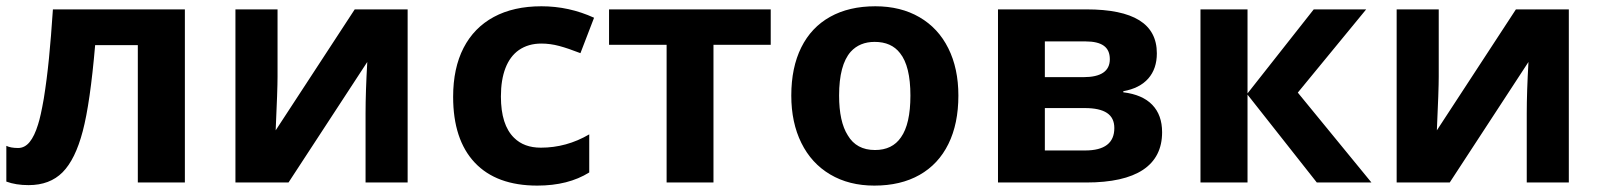

<svg xmlns="http://www.w3.org/2000/svg" viewBox="-20 -576 5070 606"><path d="M0 -2.9V-115.7Q13.7 -108.9 37.1 -108.9Q58.1 -108.9 73.5 -127.7Q88.9 -146.5 100.1 -183.1Q108.4 -208.5 118.2 -264.6Q127.9 -324.7 134.5 -391.4Q141.1 -458 147 -546.4H563.5V0H415V-433.6H280.3Q264.6 -250.5 241.2 -162.1Q217.8 -72.8 177.5 -32.2Q137.2 8.3 70.3 8.3Q29.8 8.3 0 -2.9Z M723.1 -546.4H856V-334Q856 -293.5 850.1 -164.6L1099.6 -546.4H1266.6V0H1133.8V-219.2Q1133.8 -285.2 1139.2 -380.4L890.6 0H723.1Z M1410.2 -270.5Q1410.2 -360.8 1443.1 -424.8Q1476.1 -488.8 1538.6 -522.5Q1601.1 -556.2 1689 -556.2Q1775.9 -556.2 1855 -520L1812 -408.2Q1773.4 -423.3 1745.1 -430.9Q1716.8 -438.5 1688.5 -438.5Q1647.5 -438.5 1617.7 -418Q1589.8 -398.4 1575.4 -361.3Q1561 -324.2 1561 -271.5Q1561 -181.6 1602.5 -141.1Q1633.8 -109.9 1687 -109.9Q1768.1 -109.9 1839.8 -151.9V-31.7Q1773.4 9.8 1675.8 9.8Q1546.9 9.8 1478.5 -62.7Q1410.2 -135.3 1410.2 -270.5Z M2084 -434.6H1902.3V-546.4H2412.6V-434.6H2231.9V0H2084Z M2477.5 -274.4Q2477.5 -362.8 2509 -426.3Q2540.5 -489.7 2600.1 -522.9Q2659.7 -556.2 2742.7 -556.2Q2822.8 -556.2 2882.1 -521.7Q2941.4 -487.3 2973.1 -423.6Q3004.9 -359.9 3004.9 -274.4Q3004.9 -185.5 2973.4 -121.6Q2941.9 -57.6 2882.3 -23.9Q2822.8 9.8 2739.7 9.8Q2659.7 9.8 2600.3 -25.4Q2541 -60.5 2509.3 -124.8Q2477.5 -189 2477.5 -274.4ZM2823.7 -142.6Q2853.5 -184.6 2853.5 -274.4Q2853.5 -367.2 2820.8 -408.2Q2793.5 -443.8 2740.7 -443.8Q2693.4 -443.8 2665 -412.6Q2628.4 -371.1 2628.4 -274.4Q2628.4 -191.9 2655.8 -148.9Q2683.1 -102.5 2741.7 -102.5Q2796.4 -102.5 2823.7 -142.6Z M3129.9 -546.4H3409.2Q3520.5 -546.4 3575.9 -512Q3631.3 -477.5 3631.3 -407.7Q3631.3 -358.9 3604.2 -328.1Q3577.1 -297.4 3525.4 -288.1V-284.7Q3585.9 -277.3 3616.9 -245.1Q3647.9 -212.9 3647.9 -158.7Q3647.9 -80.1 3587.6 -40Q3527.3 0 3408.2 0H3129.9ZM3497.1 -171.9Q3497.1 -204.1 3473.9 -219.5Q3450.7 -234.9 3404.3 -234.9H3277.8V-101.1H3404.8Q3497.1 -101.1 3497.1 -171.9ZM3482.9 -389.2Q3482.9 -418 3463.9 -431.6Q3444.8 -445.3 3406.2 -445.3H3277.8V-332.5H3399.4Q3482.9 -332.5 3482.9 -389.2Z M3769 -546.4H3917.5V-281.2L4126.5 -546.4H4292L4076.2 -283.7L4308.6 0H4136.2L3917.5 -277.3V0H3769Z M4388.2 -546.4H4521V-334Q4521 -293.5 4515.1 -164.6L4764.6 -546.4H4931.6V0H4798.8V-219.2Q4798.8 -285.2 4804.2 -380.4L4555.7 0H4388.2Z"/></svg>

Font: Viking Open Sans
Style: Bold
Weight: 700
Foundry: Ascender Corporation
Version: Version 2.001